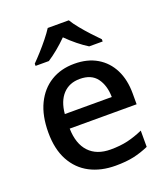

<svg xmlns="http://www.w3.org/2000/svg" viewBox="-141 -866 854 976"><g transform="rotate(-20 286.0 -378.0)"><path d="M295 -549Q366 -549 417 -519Q468 -489 495.5 -434.5Q523 -380 523 -305V-247H161Q163 -164 204.5 -120Q246 -76 321 -76Q373 -76 413.5 -85.5Q454 -95 497 -114V-26Q456 -8 415 1Q374 10 317 10Q238 10 178.5 -21Q119 -52 85.5 -113.5Q52 -175 52 -265Q52 -356 82.5 -419Q113 -482 167.5 -515.5Q222 -549 295 -549ZM295 -467Q238 -467 203.5 -430Q169 -393 163 -325H417Q416 -388 386.5 -427.5Q357 -467 295 -467ZM345 -766Q358 -744 380.5 -716.5Q403 -689 427.5 -662.5Q452 -636 470 -618V-606H397Q371 -622 342.5 -645Q314 -668 287 -695Q260 -668 232.5 -645.5Q205 -623 179 -606H107V-618Q126 -637 149.5 -663Q173 -689 195 -716.5Q217 -744 231 -766Z"/></g></svg>

Font: Noto Sans Vithkuqi Medium
Style: Regular
Weight: 500
Version: Version 1.001